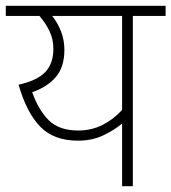

<svg xmlns="http://www.w3.org/2000/svg" viewBox="-20 -642 591 662"><path d="M551 -622V-587H438V0H401V-216Q375 -194 336.5 -175.5Q298 -157 249 -157Q166 -157 119 -205Q72 -253 44 -350Q108 -364 136 -393.5Q164 -423 164 -473Q164 -507 150.5 -535Q137 -563 116 -587H0V-622ZM91 -324Q113 -262 148.5 -227Q184 -192 250 -192Q295 -192 333 -211Q371 -230 401 -263V-587H160Q179 -563 190.5 -533.5Q202 -504 202 -470Q202 -411 172.5 -376.5Q143 -342 91 -324Z"/></svg>

Font: Noto Sans Devanagari ExtraLight
Style: Regular
Weight: 200
Designer: Jelle Bosma - Monotype Design Team
Foundry: Monotype Imaging Inc.
Version: Version 2.004; ttfautohint (v1.8.4.7-5d5b)